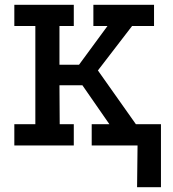

<svg xmlns="http://www.w3.org/2000/svg" viewBox="-20 -609 724 804"><path d="M554 175 556 0H463V-89H654V175ZM40 -589H289V-500H229V-338H311L430 -500H371V-589H625V-500H533L390 -314L549 -89H649V0H364V-89H438L325 -252H229L230 -89H289V0H40V-89H128V-500H40Z"/></svg>

Font: Podkova SemiBold
Style: Regular
Weight: 600
Designer: Ilya Yudin
Foundry: Cyreal (www.cyreal.org)
Version: Version 2.103